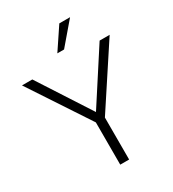

<svg xmlns="http://www.w3.org/2000/svg" viewBox="-225 -1042 1047 1161"><g transform="rotate(-30 298.0 -462.0)"><path d="M604 -712 329 -293V0H267V-295L-8 -712H64L299 -349L534 -712ZM274 -773 375 -924H450L321 -773Z"/></g></svg>

Font: Muli Light
Style: Regular
Weight: 300
Designer: Vernon Adams
Foundry: Vernon Adams
Version: Version 2.100